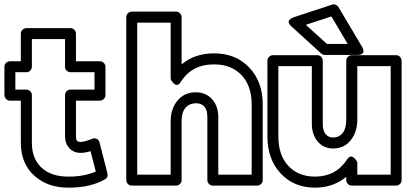

<svg xmlns="http://www.w3.org/2000/svg" viewBox="-44 -820 1863 874"><path d="M-23.9 -387.2V-516.1Q-23.9 -526.9 -16.1 -533.9Q-8.3 -541 1 -541H50.8V-667Q50.8 -677.7 58.8 -684.8Q66.9 -691.9 76.2 -691.9H276.9Q287.6 -691.9 294.7 -684.1Q301.8 -676.3 301.8 -667V-541H411.1Q421.9 -541 429 -533.2Q436 -525.4 436 -516.1V-387.2Q436 -376.5 428.2 -369.1Q420.4 -361.8 411.1 -361.8H301.8V-201.2Q301.8 -184.6 306.6 -179.2Q311.5 -173.8 323.2 -173.8Q338.9 -173.8 376 -188Q382.8 -192.4 394.3 -188.7Q405.8 -185.1 409.2 -170.9L444.8 -32.2Q449.7 -13.2 434.1 -3.9Q368.2 34.2 270 34.2Q173.3 35.2 112.1 -20.3Q50.8 -75.7 50.8 -169.9V-361.8H1Q-9.8 -361.8 -16.8 -369.9Q-23.9 -377.9 -23.9 -387.2ZM25.9 -412.1H76.2Q85.4 -412.1 93.3 -405Q101.1 -397.9 101.1 -387.2V-169.9Q101.1 -96.7 146 -55.9Q190.9 -15.1 270 -16.1Q338.4 -16.1 392.1 -39.1L368.2 -131.8Q341.8 -124 323.2 -124Q291.5 -124 271.7 -145.5Q252 -167 252 -201.2V-387.2Q252 -396.5 259 -404.3Q266.1 -412.1 276.9 -412.1H386.2V-491.2H276.9Q267.6 -491.2 259.8 -498.3Q252 -505.4 252 -516.1V-642.1H101.1V-516.1Q101.1 -506.8 94 -499Q86.9 -491.2 76.2 -491.2H25.9Z M530.8 0V-742.2Q530.8 -752.9 538.6 -760Q546.4 -767.1 555.7 -767.1H757.8Q768.6 -767.1 775.6 -759.3Q782.7 -751.5 782.7 -742.2V-526.9Q841.8 -577.1 930.7 -577.1Q1028.8 -577.1 1090.3 -512.9Q1151.9 -448.7 1151.9 -345.2V0Q1151.9 10.7 1144 17.8Q1136.2 24.9 1127 24.9H924.8Q914.1 24.9 907 17.1Q899.9 9.3 899.9 0V-287.1Q899.9 -350.1 846.7 -350.1Q816.9 -349.1 799.8 -328.6Q782.7 -308.1 782.7 -269V0Q782.7 10.7 774.9 17.8Q767.1 24.9 757.8 24.9H555.7Q544.9 24.9 537.8 17.1Q530.8 9.3 530.8 0ZM580.6 -24.9H732.9V-269Q732.9 -324.2 763.7 -361.8Q794.4 -399.4 846.7 -399.9Q893.6 -399.9 921.6 -368.2Q949.7 -336.4 949.7 -287.1V-24.9H1101.6V-345.2Q1101.6 -429.7 1055.2 -478.3Q1008.8 -526.9 930.7 -526.9Q828.6 -526.9 778.8 -446.8Q772.5 -436.5 765.4 -434.3Q758.3 -432.1 752.7 -435.8Q747.1 -439.5 742.4 -444.8Q737.8 -450.2 735.4 -455.1L732.9 -460V-716.8H580.6Z M1173.3 -199.2V-543.9Q1173.3 -554.7 1181.2 -561.8Q1189 -568.8 1198.2 -568.8H1400.4Q1411.1 -568.8 1418.2 -561Q1425.3 -553.2 1425.3 -543.9V-255.9Q1425.3 -224.6 1438.5 -209.2Q1451.7 -193.8 1473.1 -193.8Q1500.5 -194.8 1516.4 -215.1Q1532.2 -235.4 1532.2 -274.9V-543.9Q1532.2 -554.7 1540 -561.8Q1547.9 -568.8 1557.1 -568.8H1759.3Q1770 -568.8 1777.1 -561Q1784.2 -553.2 1784.2 -543.9V0Q1784.2 10.7 1776.4 17.8Q1768.6 24.9 1759.3 24.9H1557.1Q1546.4 24.9 1539.3 17.1Q1532.2 9.3 1532.2 0V-15.1Q1472.7 34.2 1390.1 34.2Q1293.9 34.2 1233.6 -30.5Q1173.3 -95.2 1173.3 -199.2ZM1223.1 -199.2Q1223.1 -113.8 1268.6 -64.9Q1314 -16.1 1390.1 -16.1Q1484.9 -16.1 1536.1 -94.2Q1542.5 -104.5 1549.6 -106.7Q1556.6 -108.9 1562.3 -105.2Q1567.9 -101.6 1572.8 -96.2Q1577.6 -90.8 1580.1 -85.9L1582.5 -81.1V-24.9H1734.4V-519H1582.5V-274.9Q1582.5 -220.2 1553 -182.4Q1523.4 -144.5 1473.1 -144Q1428.7 -144 1402.1 -176Q1375.5 -208 1375.5 -255.9V-519H1223.1ZM1283.2 -699.2Q1281.7 -700.2 1279.8 -702.1Q1277.8 -704.1 1274.2 -709.5Q1270.5 -714.8 1270 -720Q1269.5 -725.1 1274.9 -731Q1280.3 -736.8 1292.5 -741.2L1467.3 -798.8Q1475.6 -801.8 1483.9 -798.6Q1492.2 -795.4 1496.6 -788.1L1603.5 -607.9Q1604.5 -606.4 1606 -603.8Q1607.4 -601.1 1609.4 -594.5Q1611.3 -587.9 1610.4 -583Q1609.4 -578.1 1602.5 -574Q1595.7 -569.8 1582.5 -569.8H1434.6Q1426.8 -569.8 1417.5 -577.1ZM1348.1 -707 1444.3 -620.1H1538.6L1464.4 -745.1Z"/></svg>

Font: Trueno ExtraBold Outline
Style: Regular
Weight: 800
Width: 6
Designer: Julieta Ulanovsky
Foundry: Julieta Ulanovsky
Version: Version 3.001b | FøM Fix